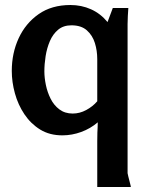

<svg xmlns="http://www.w3.org/2000/svg" viewBox="-20 -529 596 766"><path d="M261 -509Q305 -509 343 -492Q381 -475 409 -441L430 -497H492Q491 -481 490 -465.5Q489 -450 489 -433V162Q489 163 492 175.5Q495 188 498.5 201Q502 214 502 217H368V35Q368 12 368.5 0Q369 -12 369.5 -20.5Q370 -29 370 -41Q341 -16 304 -2.5Q267 11 229 11Q178 11 140.5 -12Q103 -35 77.5 -73Q52 -111 39.5 -156.5Q27 -202 27 -246Q27 -317 54.5 -376.5Q82 -436 134 -472.5Q186 -509 261 -509ZM265 -428Q233 -428 212 -410.5Q191 -393 179 -365Q167 -337 162 -305Q157 -273 157 -244Q157 -219 163 -190Q169 -161 182 -135Q195 -109 217 -92.5Q239 -76 270 -76Q298 -76 324 -90Q350 -104 368 -125V-293Q368 -327 358.5 -357.5Q349 -388 326.5 -408Q304 -428 265 -428Z"/></svg>

Font: Rosario Light
Style: Bold
Weight: 700
Version: Version 1.101; ttfautohint (v1.8.1.43-b0c9)